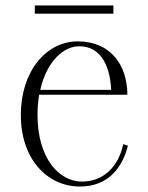

<svg xmlns="http://www.w3.org/2000/svg" viewBox="-20 -666 540 701"><path d="M272 15C379 15 428 -59 447 -134L430 -140C414 -62 361 -3 279 -3C196 -3 117 -88 117 -246C117 -273 119 -297 123 -320H445C445 -428 384 -514 266 -515C148 -516 56 -405 56 -246C56 -88 150 15 272 15ZM107 -646V-616H394V-646ZM127 -338C151 -444 214 -498 270 -497C341 -497 381 -437 386 -338Z"/></svg>

Font: Sprat Condensed Light
Style: Regular
Weight: 300
Width: 3
Designer: Ethan Nakache
Foundry: Collletttivo
Version: Version 2.000;Glyphs 3.2 (3217)